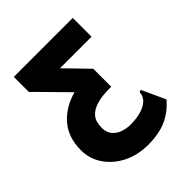

<svg xmlns="http://www.w3.org/2000/svg" viewBox="-184 -577 868 868"><g transform="rotate(-45 250.0 -143.5)"><path d="M261 180Q194 180 141.5 153.5Q89 127 58.5 82Q28 37 28 -18Q28 -99 72.5 -151Q117 -203 193 -224L48 -371V-467H425V-347H223L328 -239V-124Q274 -125 241.5 -116Q209 -107 192.5 -92Q176 -77 171 -59Q166 -41 166 -24Q166 6 181.5 24.5Q197 43 220.5 51Q244 59 268 59Q306 59 335 51Q364 43 386 23Q396 9 398.5 2Q401 -5 400 -12L407 -21L414 -16L464 93Q426 138 377.5 159Q329 180 261 180Z"/></g></svg>

Font: Inconsolata Black
Style: Regular
Weight: 900
Monospace: yes
Designer: Raph Levien, Cyreal, Brenton Simpson
Foundry: Raph Levien, Cyreal, Google
Version: Version 3.001; ttfautohint (v1.8.2.53-6de2)